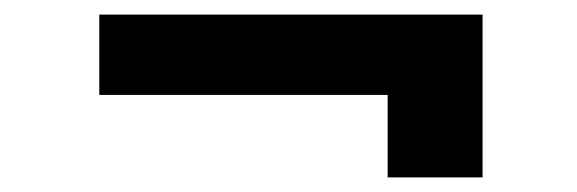

<svg xmlns="http://www.w3.org/2000/svg" viewBox="-20 -394 790 263"><path d="M511 -151V-264H116V-374H641V-151Z"/></svg>

Font: Inconsolata ExtraExpanded ExtraBold
Style: Regular
Weight: 800
Width: 8
Monospace: yes
Designer: Raph Levien, Cyreal, Brenton Simpson
Foundry: Raph Levien, Cyreal, Google
Version: Version 3.001; ttfautohint (v1.8.2.53-6de2)